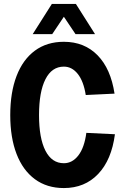

<svg xmlns="http://www.w3.org/2000/svg" viewBox="-20 -938 640 974"><path d="M304 16Q218 16 157 -29Q96 -74 64 -157Q32 -240 32 -354Q32 -469 64 -552.5Q96 -636 157 -681Q218 -726 304 -726Q408 -726 475 -657.5Q542 -589 561 -463L415 -456Q404 -526 374.5 -563Q345 -600 304 -600Q243 -600 210.5 -536Q178 -472 178 -354Q178 -237 210.5 -173.5Q243 -110 304 -110Q347 -110 377.5 -149.5Q408 -189 418 -264L563 -257Q546 -127 478 -55.5Q410 16 304 16ZM146 -765 243 -918H365L462 -765H363L304 -853L245 -765Z"/></svg>

Font: Geist Mono
Style: Bold
Weight: 700
Monospace: yes
Designer: Basement.studio, Andrés Briganti, Mateo Zaragoza
Foundry: Basement.studio, Vercel, Andrés Briganti, Guido Ferreyra, Mateo Zaragoza
Version: Version 1.500; ttfautohint (v1.8.4.7-5d5b)